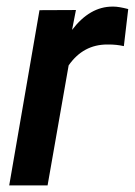

<svg xmlns="http://www.w3.org/2000/svg" viewBox="-20 -559 407 579"><path d="M366.7 -531.7C347.7 -536.6 333 -539.1 322.3 -539.1C321.3 -539.1 320.3 -539.1 319.3 -539.1C273.4 -539.1 232.9 -515.6 197.3 -468.8L209 -528.8L99.1 -528.3L7.8 0H123.5L187 -361.8C216.3 -403.8 254.9 -424.8 303.7 -424.8C305.2 -424.8 306.6 -424.8 308.1 -424.8C323.2 -424.8 338.4 -423.3 353.5 -419.9Z"/></svg>

Font: Roboto Medium
Style: Italic
Weight: 500
Italic angle: -12°
Designer: Google
Version: Version 2.137; 2017